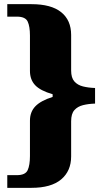

<svg xmlns="http://www.w3.org/2000/svg" viewBox="-20 -780 492 923"><path d="M15 123V62H61Q102 62 113 38Q124 14 124 -30V-200Q124 -242 150 -269Q176 -296 233 -314V-327Q174 -344 149 -370.5Q124 -397 124 -439V-609Q124 -653 113 -676.5Q102 -700 61 -700H15V-760H131Q226 -760 274 -721.5Q322 -683 322 -612V-441Q322 -406 337.5 -388.5Q353 -371 379 -364.5Q405 -358 437 -357V-282Q405 -281 379 -274.5Q353 -268 337.5 -250.5Q322 -233 322 -197V-28Q322 42 274 82.5Q226 123 131 123Z"/></svg>

Font: Noto Serif Kannada Black
Style: Regular
Weight: 900
Version: Version 2.003